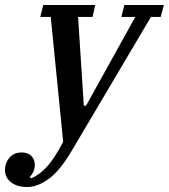

<svg xmlns="http://www.w3.org/2000/svg" viewBox="-113 -540 679 772"><path d="M-3 212Q-44 212 -68.5 193Q-93 174 -93 143Q-93 115 -75 94Q-57 73 -26 73Q-1 73 13 87Q27 101 27 123Q27 137 21 150.5Q15 164 6 171L13 177Q46 163 76.5 129.5Q107 96 141 30L91 -472H49L61 -520H270L259 -472H201L224 -115H233L431 -472H375L387 -520H546L533 -472H494L175 67Q127 148 82 180Q37 212 -3 212Z"/></svg>

Font: IBM Plex Serif Medium
Style: Italic
Weight: 500
Italic angle: -14°
Designer: Mike Abbink, Paul van der Laan, Pieter van Rosmalen
Foundry: Bold Monday
Version: Version 2.5